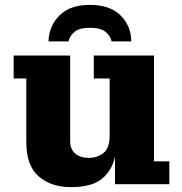

<svg xmlns="http://www.w3.org/2000/svg" viewBox="-20 -756 747 788"><path d="M179 -586Q181 -650 224.5 -693Q268 -736 349 -736Q431 -736 474.5 -693Q518 -650 519 -586H438Q434 -608 413.5 -625Q393 -642 349 -642Q305 -642 285.5 -625Q266 -608 261 -586ZM271 12Q190 12 139 -32Q88 -76 88 -172V-434H36V-528H268V-177Q268 -143 289 -125.5Q310 -108 344 -108Q379 -108 404.5 -128Q430 -148 430 -198V-434H365V-528H612V-94H675V0H452V-113Q439 -55 397.5 -21.5Q356 12 271 12Z"/></svg>

Font: Montagu Slab 16pt
Style: Bold
Weight: 700
Designer: Florian Karsten
Foundry: Florian Karsten
Version: Version 1.000; ttfautohint (v1.8.3)